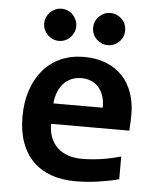

<svg xmlns="http://www.w3.org/2000/svg" viewBox="-52 -742 653 798"><g transform="rotate(5 275.0 -343.5)"><path d="M500 -286.1Q500 -273.9 499.3 -254.4Q498.5 -234.9 497.1 -217.8H170.9Q170.9 -185.1 180.9 -160.2Q190.9 -135.3 209.2 -118.4Q227.5 -101.6 253.2 -92.8Q278.8 -84 310.1 -84Q346.2 -84 387.5 -89.6Q428.7 -95.2 473.1 -107.9V-13.2Q454.1 -7.8 431.6 -3.4Q409.2 1 385.7 4.4Q362.3 7.8 338.4 9.5Q314.5 11.2 292 11.2Q235.4 11.2 190.4 -4.9Q145.5 -21 114.3 -52.5Q83 -84 66.4 -130.4Q49.8 -176.8 49.8 -237.8Q49.8 -298.3 66.4 -347.9Q83 -397.5 113.3 -432.9Q143.6 -468.3 186.8 -487.5Q230 -506.8 283.2 -506.8Q335.9 -506.8 376.5 -490.5Q417 -474.1 444.3 -444.8Q471.7 -415.5 485.8 -375Q500 -334.5 500 -286.1ZM378.9 -303.2Q379.4 -332.5 371.6 -354.2Q363.8 -376 350.3 -390.1Q336.9 -404.3 319.1 -411.1Q301.3 -418 280.8 -418Q235.8 -418 207 -387.9Q178.2 -357.9 172.9 -303.2ZM239.7 -630.9Q239.7 -617.2 234.4 -605Q229 -592.8 220.2 -583.7Q211.4 -574.7 199 -569.3Q186.5 -564 172.9 -564Q159.2 -564 147 -569.3Q134.8 -574.7 125.7 -583.7Q116.7 -592.8 111.3 -605Q106 -617.2 106 -630.9Q106 -644.5 111.3 -657Q116.7 -669.4 125.7 -678.5Q134.8 -687.5 147 -692.9Q159.2 -698.2 172.9 -698.2Q186.5 -698.2 199 -692.9Q211.4 -687.5 220.2 -678.5Q229 -669.4 234.4 -657Q239.7 -644.5 239.7 -630.9ZM443.8 -630.9Q443.8 -617.2 438.7 -605Q433.6 -592.8 424.3 -583.7Q415 -574.7 402.8 -569.3Q390.6 -564 377 -564Q362.8 -564 350.8 -569.3Q338.9 -574.7 329.6 -583.7Q320.3 -592.8 315.2 -605Q310.1 -617.2 310.1 -630.9Q310.1 -644.5 315.2 -657Q320.3 -669.4 329.6 -678.5Q338.9 -687.5 350.8 -692.9Q362.8 -698.2 377 -698.2Q390.6 -698.2 402.8 -692.9Q415 -687.5 424.3 -678.5Q433.6 -669.4 438.7 -657Q443.8 -644.5 443.8 -630.9ZM0 -496.1Z"/></g></svg>

Font: Code New Roman
Style: Bold
Weight: 700
Monospace: yes
Designer: Sam Radian
Foundry: Code New Roman
Version: Version 1.508 October 19, 2014